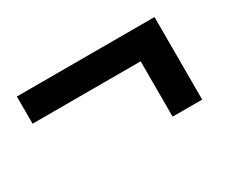

<svg xmlns="http://www.w3.org/2000/svg" viewBox="-68 -526 828 703"><g transform="rotate(-30 346.0 -174.5)"><path d="M40 -234V-349H622V0H497V-234Z"/></g></svg>

Font: Zen Dots
Style: Regular
Weight: 400
Designer: Yoshimichi Ohira
Foundry: A-1 Corp ZenFonts
Version: Version 1.000; ttfautohint (v1.8.3)